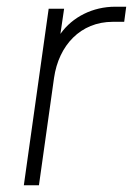

<svg xmlns="http://www.w3.org/2000/svg" viewBox="-20 -552 396 572"><path d="M51 0H96L141 -320C155 -417 220 -487 316 -487H350L356 -532H323C257 -532 196 -502 160 -451L171 -526H125Z"/></svg>

Font: Mluvka ExtraLight
Style: Italic
Weight: 200
Italic angle: -8°
Designer: Modified by Jiří Krblich, Original typeface by Gumpita Rahayu
Foundry: Gumpita Rahayu & Jiří Krblich
Version: Version 2.000;Glyphs 3.1.1 (3134)